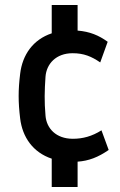

<svg xmlns="http://www.w3.org/2000/svg" viewBox="-20 -638 483 772"><path d="M188 0V114H292V12C337 9 375 -6 417 -35L388 -114C350 -90 313 -80 273 -80C205 -80 167 -122 163 -173C158 -230 159 -272 163 -330C167 -381 205 -424 272 -424C317 -424 348 -411 383 -387L413 -470C377 -496 341 -511 292 -515V-618H188V-504C113 -479 70 -418 61 -341C57 -308 55 -280 55 -252C55 -224 57 -195 61 -162C70 -86 113 -25 188 0Z"/></svg>

Font: Finlandica Medium
Style: Regular
Weight: 500
Designer: Niklas Ekholm, Juho Hiilivirta, Jaakko Suomalainen
Foundry: Helsinki Type Studio
Version: Version 2.000;Glyphs 3.2 (3202)